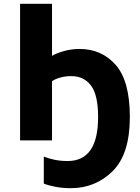

<svg xmlns="http://www.w3.org/2000/svg" viewBox="-20 -734 731 1004"><path d="M350 250Q479 250 569 161Q659 72 659 -122Q659 -310 585.5 -394Q512 -478 396 -478Q351 -478 311 -466Q271 -454 252 -442V-714H85V0H252V-309Q264 -319 292 -327.5Q320 -336 352 -336Q419 -336 456 -286.5Q493 -237 493 -122Q493 108 334 108Q296 108 265.5 101.5Q235 95 209 85V226Q234 236 270.5 243Q307 250 350 250Z"/></svg>

Font: Noto Sans UI Extra
Style: Regular
Weight: 800
Designer: Monotype Design Team
Foundry: Monotype Imaging Inc.
Version: Version 1.901